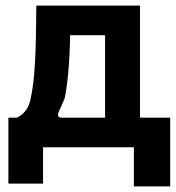

<svg xmlns="http://www.w3.org/2000/svg" viewBox="-20 -527 629 687"><path d="M10 130H134V0H459V140H589V-106H481V-507H110C109 -339 105 -240 89 -171C82 -137 64 -117 40 -106H10ZM200 -106C189 -106 185 -113 189 -124L211 -174C221 -219 229 -296 231 -401H356V-106Z"/></svg>

Font: Finlandica SemiBold
Style: Regular
Weight: 600
Designer: Niklas Ekholm, Juho Hiilivirta, Jaakko Suomalainen
Foundry: Helsinki Type Studio
Version: Version 2.000;Glyphs 3.2 (3202)